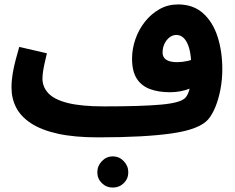

<svg xmlns="http://www.w3.org/2000/svg" viewBox="-20 -600 1064 868"><path d="M424 21 450 -119Q535 -119 599 -121Q663 -123 707.5 -127Q752 -131 779 -138.5Q806 -146 817 -157Q831 -171 838 -202Q845 -233 845 -292Q845 -329 840.5 -357Q836 -385 827 -404Q818 -423 805.5 -432.5Q793 -442 777 -442Q761 -442 747 -431.5Q733 -421 724 -403Q715 -385 715 -362Q715 -349 722 -339Q729 -329 744 -324Q759 -319 782 -319Q804 -319 828.5 -324.5Q853 -330 874 -340L878 -221Q862 -209 841 -200.5Q820 -192 796.5 -187.5Q773 -183 749 -183Q696 -183 657.5 -197.5Q619 -212 598 -245Q577 -278 577 -335Q577 -379 592 -422.5Q607 -466 635 -501.5Q663 -537 701 -558.5Q739 -580 785 -580Q853 -580 897.5 -540.5Q942 -501 963.5 -434.5Q985 -368 985 -287Q985 -240 976.5 -195.5Q968 -151 953.5 -116Q939 -81 921 -60Q902 -38 861 -22Q820 -6 757.5 3Q695 12 611.5 16.5Q528 21 424 21ZM424 21Q316 21 241.5 4.5Q167 -12 120.5 -42.5Q74 -73 53 -114Q32 -155 32 -204Q32 -236 37.5 -268.5Q43 -301 51.5 -332Q60 -363 67 -388L192 -359Q188 -341 183 -320Q178 -299 175 -279.5Q172 -260 172 -244Q172 -207 198.5 -178.5Q225 -150 286 -134.5Q347 -119 450 -119L470 -11ZM490 248Q461 248 440.5 228Q420 208 420 179Q420 150 440.5 128.5Q461 107 490 107Q519 107 539.5 128.5Q560 150 560 179Q560 208 539.5 228Q519 248 490 248Z"/></svg>

Font: Farlight84_Sys_V01
Style: Bold
Weight: 700
Designer: Monotype Design Team, Nadine Chahine and Nizar Qandah
Foundry: Monotype Imaging Inc.
Version: Version 2.004;October 31, 2024;FontCreator 14.0.0.2814 64-bi